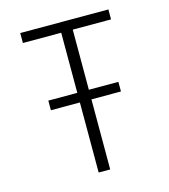

<svg xmlns="http://www.w3.org/2000/svg" viewBox="-106 -784 761 867"><g transform="rotate(-15 275.0 -350.0)"><path d="M248 0V-327.5H112.5V-372.5H248V-653.5H69V-700H481V-653.5H302V-372.5H440V-327.5H302V0Z"/></g></svg>

Font: Trispace SemiCondensed ExtraLight
Style: Regular
Weight: 200
Width: 4
Designer: Tyler Finck
Foundry: Etcetera Type Company
Version: Version 1.210; ttfautohint (v1.8.3)